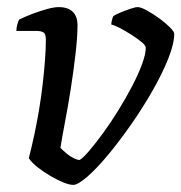

<svg xmlns="http://www.w3.org/2000/svg" viewBox="-20 -520 510 540"><path d="M186 0Q175 0 158 -7Q141 -14 122 -25Q103 -36 86.5 -49Q70 -62 61 -75Q69 -106 76.5 -141Q84 -176 90 -212Q96 -248 100 -283Q104 -318 106.5 -350Q109 -382 109 -409Q109 -425 102 -429Q95 -433 82 -433H26Q26 -441 28.5 -450.5Q31 -460 34 -465Q50 -473 71 -481Q92 -489 112 -494.5Q132 -500 145 -500Q171 -500 184.5 -487Q198 -474 198 -449Q198 -417 192.5 -369Q187 -321 179 -270Q171 -219 162.5 -175Q154 -131 150 -104Q157 -97 167 -88.5Q177 -80 187.5 -75Q198 -70 204 -70Q214 -76 231.5 -96.5Q249 -117 270.5 -146.5Q292 -176 313 -210Q334 -244 351.5 -277.5Q369 -311 379.5 -339.5Q390 -368 390 -386Q390 -392 378.5 -401.5Q367 -411 350 -422Q333 -433 317.5 -441Q302 -449 293 -451Q293 -456 295 -464Q297 -472 299 -475Q307 -480 320.5 -485.5Q334 -491 347.5 -495.5Q361 -500 367 -500Q376 -500 392.5 -491Q409 -482 427 -469Q445 -456 457.5 -443.5Q470 -431 470 -425Q470 -397 453 -354.5Q436 -312 408.5 -264Q381 -216 348.5 -169.5Q316 -123 284 -84.5Q252 -46 225.5 -23Q199 0 186 0Z"/></svg>

Font: Texturina 12pt
Style: Italic
Weight: 400
Italic angle: -11°
Designer: Guillermo Torres Carreño
Foundry: Omnibus-Type
Version: Version 1.002